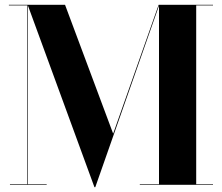

<svg xmlns="http://www.w3.org/2000/svg" viewBox="-20 -770 924 800"><path d="M21.5 -2.5H94V-747.5H17V-750H251L451.5 -213L641 -750H867.5V-747.5H797.5V-2.5H867.5V0H562.5V-2.5H642.5V-746.5L377 10H373.5L96.5 -746.5V-2.5H174.5V0H21.5Z"/></svg>

Font: Bodoni* 72pt
Style: Bold
Weight: 700
Version: Version 2.3